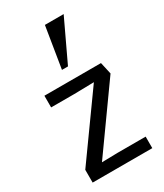

<svg xmlns="http://www.w3.org/2000/svg" viewBox="-202 -893 833 973"><g transform="rotate(-30 214.5 -406.5)"><path d="M41 0V-74.7L300.8 -437.5L184.6 -435.1H49.3V-503.4H380.4L396 -433.6L133.3 -65.4L225.1 -67.4H390.1V0ZM191.9 -572.3 231 -813H340.8L227.1 -572.3Z"/></g></svg>

Font: Mako
Style: Regular
Weight: 400
Designer: vernon adams
Foundry: vernon adams
Version: Version 1.100; ttfautohint (v1.8.4.7-5d5b);gftools[0.9.33]